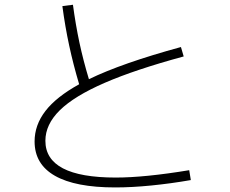

<svg xmlns="http://www.w3.org/2000/svg" viewBox="-20 -778 978 816"><path d="M127 -176.8Q127 -246.6 173.1 -306.4Q219.2 -366.2 316.4 -419.9Q291.5 -503.4 274.2 -583.7Q256.8 -664.1 245.1 -752L290 -757.8Q301.3 -673.3 317.6 -596.9Q334 -520.5 357.9 -441.4Q497.1 -509.3 749 -578.1L760.7 -538.1Q553.7 -481.9 424.6 -425.8Q295.4 -369.6 234.1 -309.3Q172.9 -249 172.9 -179.7Q172.9 -23.4 471.7 -23.4Q595.2 -23.4 784.2 -54.7L791 -12.7Q707 2 623.8 10.3Q540.5 18.6 469.7 18.6Q300.3 18.6 213.6 -30.8Q127 -80.1 127 -176.8Z"/></svg>

Font: Pretendard ExtraLight
Style: Regular
Weight: 200
Designer: Base glyphs from Inter by Rasmus Andersson; Hangeul glyphs from Noto Sans CJK(Source Han Sans) by Jang Soo-young and Kan
Foundry: Kil Hyung-jin
Version: Version 1.309